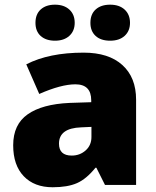

<svg xmlns="http://www.w3.org/2000/svg" viewBox="-20 -787 663 817"><path d="M426.8 0 390.1 -73.2H386.2Q347.7 -25.4 307.6 -7.8Q267.6 9.8 204.1 9.8Q126 9.8 81.1 -37.1Q36.1 -84 36.1 -168.9Q36.1 -257.3 97.7 -300.5Q159.2 -343.8 275.9 -349.1L368.2 -352.1V-359.9Q368.2 -428.2 300.8 -428.2Q240.2 -428.2 147 -387.2L91.8 -513.2Q188.5 -563 335.9 -563Q442.4 -563 500.7 -510.3Q559.1 -457.5 559.1 -362.8V0ZM285.2 -125Q319.8 -125 344.5 -147Q369.1 -168.9 369.1 -204.1V-247.1L325.2 -245.1Q231 -241.7 231 -175.8Q231 -125 285.2 -125ZM130.9 -689.9Q130.9 -726.6 153.3 -746.8Q175.8 -767.1 213.9 -767.1Q252.4 -767.1 275.1 -746.3Q297.9 -725.6 297.9 -689.9Q297.9 -655.3 275.1 -634.5Q252.4 -613.8 213.9 -613.8Q175.8 -613.8 153.3 -633.8Q130.9 -653.8 130.9 -689.9ZM364.7 -689.9Q364.7 -726.6 387.2 -746.8Q409.7 -767.1 448.7 -767.1Q487.8 -767.1 510.5 -746.1Q533.2 -725.1 533.2 -689.9Q533.2 -655.3 510.5 -634.5Q487.8 -613.8 448.7 -613.8Q409.2 -613.8 387 -634Q364.7 -654.3 364.7 -689.9Z"/></svg>

Font: OpenSansExtrabold
Style: Regular
Weight: 800
Foundry: Ascender Corporation
Version: Version 1.10